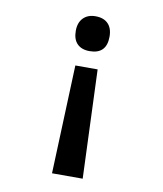

<svg xmlns="http://www.w3.org/2000/svg" viewBox="-82 -606 727 857"><g transform="rotate(10 281.5 -177.0)"><path d="M282 -539Q319 -539 339 -518.5Q359 -498 359 -460Q359 -381 282 -381Q246 -381 226 -401Q206 -421 206 -460Q206 -497 226.5 -518Q247 -539 282 -539ZM332 -307 351 185H212L231 -307Z"/></g></svg>

Font: Noto Sans Mono SemiCondensed SemiBold
Style: Regular
Weight: 600
Width: 4
Designer: Monotype Design Team
Foundry: Monotype Imaging Inc.
Version: Version 2.014; ttfautohint (v1.8.4.7-5d5b)